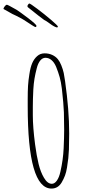

<svg xmlns="http://www.w3.org/2000/svg" viewBox="-78 -1078 508 1119"><path d="M92.8 -1057.6Q90.8 -1057.6 86.4 -1052.2Q82 -1046.9 82 -1042.5Q82 -1036.1 88.4 -1032.7Q160.2 -975.1 179.2 -961.9Q190.4 -957 213.9 -939.5Q238.8 -920.9 255.4 -917.5L259.8 -922.9Q258.3 -929.2 219.5 -962.4Q180.7 -995.6 139.4 -1026.6Q98.1 -1057.6 92.8 -1057.6ZM18.6 -1021Q-32.7 -1050.3 -37.6 -1050.3Q-43 -1050.3 -49.8 -1042Q-56.6 -1033.7 -58.1 -1025.9L-5.9 -996.6Q10.3 -989.7 47.9 -969.7Q49.3 -969.2 61 -961.9L72.3 -954.6Q89.4 -942.9 108.4 -931.2Q125 -920.4 128.9 -920.4Q134.3 -920.4 134.3 -927.7Q134.3 -935.1 86.9 -971.7Q35.2 -1010.7 18.6 -1021ZM222.2 21Q260.3 21 281.7 -15.1Q293.5 -35.6 300.8 -54.9Q308.1 -74.2 312.5 -101.6Q317.9 -135.3 320.1 -156.2Q322.3 -177.2 323.7 -206.5Q325.2 -249 325.2 -298.8V-301.8Q325.2 -436 301.3 -605Q298.8 -624 293.5 -652.3Q288.6 -674.3 279.5 -696.8Q270.5 -719.2 259.3 -732.9Q246.6 -748.5 226.6 -757.8Q206.5 -767.1 182.1 -767.1Q156.2 -767.1 138.2 -750.5Q120.1 -734.4 109.6 -709.7Q99.1 -685.1 93.3 -646Q87.4 -610.4 85.4 -578.1Q83.5 -545.9 83.5 -500.5V-460Q83.5 21 222.2 21ZM249.5 -687.5Q261.7 -657.2 269.8 -628.4Q277.8 -599.6 282.2 -563.5L283.7 -550.3Q292 -478 294.4 -423.3Q295.9 -372.1 295.9 -323.2V-318.8Q295.9 -278.3 293 -214.4Q290 -147 273.9 -76.7Q266.6 -43.9 253.4 -25.4Q240.2 -6.8 224.1 -6.8Q198.7 -6.8 178.2 -42Q158.7 -74.7 147 -122.3Q135.3 -169.9 126.5 -236.3Q113.3 -337.9 113.3 -405.8V-454.6Q113.3 -497.1 116.2 -556.2Q118.2 -590.3 123 -619.4Q127.9 -648.4 136.2 -680.2Q143.6 -709.5 156.7 -725.3Q169.9 -741.2 187 -741.2Q206.5 -741.2 222.7 -727.3Q238.8 -713.4 249.5 -687.5Z"/></svg>

Font: Amatica SC
Style: Regular
Weight: 400
Designer: Vernon Adams, Ben Nathan
Foundry: newtypography
Version: Version 2.001